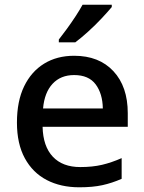

<svg xmlns="http://www.w3.org/2000/svg" viewBox="-20 -786 612 816"><path d="M295 -549Q401 -549 462 -483.5Q523 -418 523 -305V-247H161Q163 -164 204.5 -120Q246 -76 321 -76Q373 -76 413.5 -85.5Q454 -95 497 -114V-26Q456 -8 415 1Q374 10 317 10Q238 10 178.5 -21Q119 -52 85.5 -113.5Q52 -175 52 -265Q52 -356 82.5 -419Q113 -482 167.5 -515.5Q222 -549 295 -549ZM295 -467Q238 -467 203.5 -430Q169 -393 163 -325H417Q416 -388 386.5 -427.5Q357 -467 295 -467ZM455 -756Q440 -738 413 -709Q386 -680 355 -652Q324 -624 300 -606H230V-618Q245 -637 264 -663Q283 -689 301 -716.5Q319 -744 331 -766H455Z"/></svg>

Font: Noto Sans Sinhala Medium
Style: Regular
Weight: 500
Designer: Jelle Bosma - Monotype Design Team
Foundry: Monotype Imaging Inc.
Version: Version 2.006; ttfautohint (v1.8.4.7-5d5b)